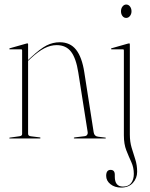

<svg xmlns="http://www.w3.org/2000/svg" viewBox="-20 -626 680 868"><path d="M107 -426V-354.5L118 -365Q162.5 -406.5 191 -420.8Q219.5 -435 250 -435Q297.5 -435 324 -401.2Q350.5 -367.5 361 -300L403.5 -28Q406 -10 423.5 -8L455.5 -4Q458.5 -4 458.5 -2Q458.5 0 455.5 0H317.5Q313.5 0 313.5 -2Q313.5 -4 318.5 -5L360.5 -10Q370.5 -11 374 -16.5Q377.5 -22 376.5 -28L334 -298Q324 -362.5 301.2 -392.2Q278.5 -422 236 -422Q208.5 -422 181 -408Q153.5 -394 120 -363L107 -351V-21Q107 -11.5 119 -10L159 -5Q163 -5 163 -2Q163 0 160 0H24Q22 0 22 -2Q22 -3.5 25 -4L68 -10Q80 -11.5 80 -20V-399Q80 -403 76 -403H24Q22 -403 22 -405Q22 -406.5 25 -408L99 -429Q102 -430 104 -430Q107 -430 107 -426ZM550.5 -545Q540 -545 533.5 -553.8Q527 -562.5 527 -575Q527 -588 534 -596.8Q541 -605.5 550.5 -605.5Q561 -605.5 567.8 -596.5Q574.5 -587.5 574.5 -575Q574.5 -562.5 567.5 -553.8Q560.5 -545 550.5 -545ZM567 -18Q567 15 575.2 42.2Q583.5 69.5 591.8 95.2Q600 121 600 150.5Q600 179.5 580.8 200.8Q561.5 222 527.5 222Q498.5 222 479.2 206.5Q460 191 460 169Q460 142 480 142Q499 142 499 164V173Q499 217.5 536 217.5Q560.5 217.5 572.8 201.8Q585 186 585 160Q585 131.5 573.8 107Q562.5 82.5 551.2 54Q540 25.5 540 -14V-398.5Q540 -403 536 -403H484.5Q482 -403 482 -405Q482 -407.5 485 -408L557 -428.5Q562.5 -430 564 -430Q567 -430 567 -424.5Z"/></svg>

Font: Fraunces 144pt S000 Thin
Style: Regular
Weight: 100
Version: Version 1.000; ttfautohint (v1.8.3)